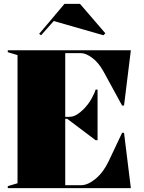

<svg xmlns="http://www.w3.org/2000/svg" viewBox="-20 -966 742 986"><path d="M20 0V-10L70 -25V-683L20 -698V-708H652L617 -424H607L512 -598Q487 -644 454 -668.5Q421 -693 397 -693H315V-366H335Q356 -366 374 -377Q392 -388 408 -404Q434 -430 450.5 -460Q467 -490 471 -506H481V-246H471L325 -356H315V-15H397Q431 -15 471 -48Q511 -81 538 -138L607 -284H617L652 0ZM191 -785 181 -792 311 -946H391L521 -795L511 -785L256 -858Z"/></svg>

Font: Kalnia
Style: Bold
Weight: 700
Designer: Frida Medrano
Foundry: Frida Medrano
Version: Version 1.105